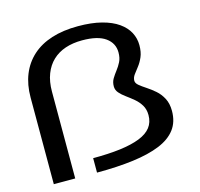

<svg xmlns="http://www.w3.org/2000/svg" viewBox="-107 -855 1009 970"><g transform="rotate(-15 398.0 -370.0)"><path d="M57.5 0H169.5V-454.5Q169.5 -506.5 184.8 -546Q200 -585.5 228 -612Q256 -638.5 295.2 -651.8Q334.5 -665 383 -665Q465 -665 505.2 -636Q545.5 -607 545.5 -558.5Q545.5 -529.5 535.2 -509.5Q525 -489.5 512 -472.8Q499 -456 488.5 -438.8Q478 -421.5 478 -398.5Q478 -379.5 491.2 -364.2Q504.5 -349 524.2 -334.8Q544 -320.5 563.8 -304Q583.5 -287.5 596.8 -265.5Q610 -243.5 610 -213.5Q610 -176 589.8 -149.8Q569.5 -123.5 528.2 -107.2Q487 -91 426 -83.2Q365 -75.5 283.5 -75.5V0Q391 0 474 -10.8Q557 -21.5 614 -44.8Q671 -68 700.5 -107Q730 -146 730 -203.5Q730 -242 715.5 -269.5Q701 -297 679.2 -315.8Q657.5 -334.5 636 -348.5Q614.5 -362.5 600 -374.5Q585.5 -386.5 585.5 -399.5Q585.5 -415.5 596.5 -430.5Q607.5 -445.5 621.5 -463.2Q635.5 -481 646.2 -505.8Q657 -530.5 657 -567Q657 -602 640.8 -633.2Q624.5 -664.5 590.5 -688.5Q556.5 -712.5 504.2 -726Q452 -739.5 381 -739.5Q303 -739.5 243 -720.2Q183 -701 141.8 -663.8Q100.5 -626.5 79 -573.5Q57.5 -520.5 57.5 -453Z"/></g></svg>

Font: Anybody Expanded
Style: Regular
Weight: 400
Width: 7
Version: Version 1.113;gftools[0.9.25]